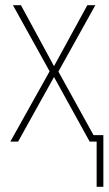

<svg xmlns="http://www.w3.org/2000/svg" viewBox="-20 -548 420 743"><path d="M380 175V-25H342L206 -271L349 -528H318L189 -292L61 -528H30L172 -272L20 0H50L189 -250L327 0H354V175Z"/></svg>

Font: Noto Sans Display SemiCondensed Thin
Style: Regular
Weight: 250
Width: 4
Designer: Monotype Design team
Foundry: Monotype Imaging Inc.
Version: 1.000